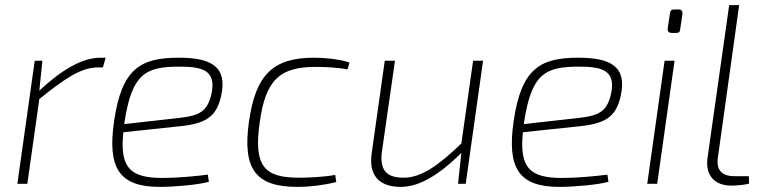

<svg xmlns="http://www.w3.org/2000/svg" viewBox="-20 -720 3000 752"><path d="M373 -494C301 -494 221 -446 134 -365L146 -482H116L48 0H87L134 -332C232 -411 297 -456 364 -456H383L394 -494Z M680 -494C529 -494 457 -450 427 -247C400 -62 446 12 606 12C661 12 757 4 798 -8L794 -36C749 -30 674 -23 617 -23C494 -23 448 -59 463 -202L680 -225C784 -235 828 -261 846 -344C872 -460 806 -494 680 -494ZM807 -347C791 -284 762 -267 681 -258L467 -234C467 -238 467 -241 468 -244C497 -430 549 -459 682 -459C770 -459 831 -447 807 -347Z M1210 -494C1050 -494 981 -428 955 -243C929 -57 982 12 1145 12C1194 12 1250 5 1297 -7L1293 -35C1246 -26 1181 -24 1151 -24C1015 -24 973 -69 997 -239C1020 -410 1078 -458 1217 -458C1248 -458 1305 -456 1341 -448L1349 -475C1308 -489 1249 -494 1210 -494Z M1833 -482 1787 -158C1694 -69 1629 -24 1560 -24C1493 -24 1466 -55 1476 -127L1527 -482H1487L1436 -121C1423 -35 1463 12 1550 12C1621 12 1698 -33 1787 -121L1774 0H1804L1872 -482Z M2245 -494C2094 -494 2022 -450 1992 -247C1965 -62 2011 12 2171 12C2226 12 2322 4 2363 -8L2359 -36C2314 -30 2239 -23 2182 -23C2059 -23 2013 -59 2028 -202L2245 -225C2349 -235 2393 -261 2411 -344C2437 -460 2371 -494 2245 -494ZM2372 -347C2356 -284 2327 -267 2246 -258L2032 -234C2032 -238 2032 -241 2033 -244C2062 -430 2114 -459 2247 -459C2335 -459 2396 -447 2372 -347Z M2639 -683H2621C2610 -683 2605 -678 2604 -668L2595 -608C2594 -597 2600 -591 2611 -591H2628C2639 -591 2643 -595 2644 -605L2653 -666C2654 -676 2649 -683 2639 -683ZM2622 -482H2583L2515 0H2554Z M2875 -700H2836L2751 -101C2742 -33 2779 7 2844 7C2862 7 2900 4 2914 -1L2913 -30H2856C2807 -30 2784 -54 2792 -105Z"/></svg>

Font: Exo 2 Extra Light
Style: Italic
Weight: 250
Italic angle: -8°
Designer: Natanael Gama
Version: Version 1.001;PS 001.001;hotconv 1.0.88;makeotf.lib2.5.64775